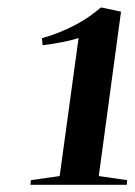

<svg xmlns="http://www.w3.org/2000/svg" viewBox="-20 -921 363 518"><path d="M63.5 -435 141 -446 192 -818.5Q182 -815 165.8 -811.2Q149.5 -807.5 130.8 -804.2Q112 -801 95 -799L93 -818Q117 -824.5 140 -833.8Q163 -843 183.8 -854Q204.5 -865 221.8 -877.2Q239 -889.5 252.5 -901L306.5 -889.5L246.5 -446L323 -435L322 -422.5H62Z"/></svg>

Font: Merriweather 144pt SemiBold
Style: Italic
Weight: 600
Italic angle: -7.8°
Version: Version 2.101